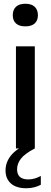

<svg xmlns="http://www.w3.org/2000/svg" viewBox="-20 -791 270 1023"><path d="M65 0V-544H165.5V0ZM115 -650.5Q82 -650.5 65 -666.2Q48 -682 48 -710Q48 -738.5 65 -754.8Q82 -771 115 -771Q148 -771 165 -754.8Q182 -738.5 182 -710Q182 -682 165 -666.2Q148 -650.5 115 -650.5ZM120.5 212Q66.5 212 38 186.5Q9.5 161 9.5 117Q9.5 74 37.8 38.2Q66 2.5 135.5 -30.5L165.5 0Q111.5 28 91.2 54.8Q71 81.5 71 111Q71 165 131 165Q163.5 165 197.5 146.5V193.5Q181.5 202 162 207Q142.5 212 120.5 212Z"/></svg>

Font: Encode Sans SmCnd Md
Style: Regular
Weight: 500
Width: 4
Designer: Multiple Designers
Foundry: Impallari Type
Version: Version 3.002; ttfautohint (v1.8.3) -l 8 -r 50 -G 200 -x 14 